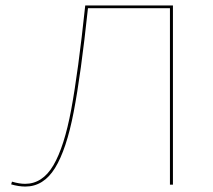

<svg xmlns="http://www.w3.org/2000/svg" viewBox="-20 -678 781 705"><path d="M615 0H604V-648H303Q277 -404 250.5 -266.5Q224 -129 182 -61Q140 7 73 7Q49 7 21 -1L24 -11Q51 -3 72 -3Q136 -3 176 -71Q216 -139 241.5 -276Q267 -413 293 -658H615Z"/></svg>

Font: Ysabeau SC Hairline
Style: Regular
Weight: 100
Designer: Christian Thalmann (Catharsis Fonts)
Version: Version 0.003